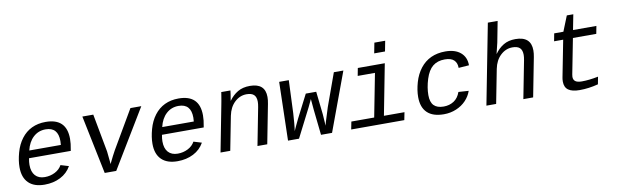

<svg xmlns="http://www.w3.org/2000/svg" viewBox="-46 -1212 5493 1707"><g transform="rotate(-10 2700.5 -358.0)"><path d="M153.8 -245.6Q147.5 -211.9 147.5 -186.5Q147.5 -123.5 178 -89.8Q208.5 -56.2 263.7 -56.2Q313.5 -56.2 355.7 -77.6Q397.9 -99.1 418.5 -137.2L491.2 -115.2Q457.5 -54.7 394.3 -22.5Q331.1 9.8 251 9.8Q156.2 9.8 106.4 -39.3Q56.6 -88.4 56.6 -180.7Q56.6 -241.2 76.2 -311.8Q95.7 -382.3 134.8 -433.8Q173.8 -485.4 229 -511.7Q284.2 -538.1 354.5 -538.1Q543 -538.1 543 -353Q543 -308.6 532.7 -257.3L530.8 -245.6ZM342.8 -473.1Q277.8 -473.1 231.7 -430.7Q185.5 -388.2 168 -313H453.1L455.1 -348.1Q455.1 -473.1 342.8 -473.1Z M897.9 0H793.9L685.1 -528.3H783.7L847.7 -184.6Q852.1 -151.4 856.9 -94.7L858.9 -68.8L871.6 -94.7Q890.1 -133.8 917.5 -183.6L1119.1 -528.3H1217.3Z M1354 -245.6Q1347.7 -211.9 1347.7 -186.5Q1347.7 -123.5 1378.2 -89.8Q1408.7 -56.2 1463.9 -56.2Q1513.7 -56.2 1555.9 -77.6Q1598.1 -99.1 1618.7 -137.2L1691.4 -115.2Q1657.7 -54.7 1594.5 -22.5Q1531.2 9.8 1451.2 9.8Q1356.4 9.8 1306.6 -39.3Q1256.8 -88.4 1256.8 -180.7Q1256.8 -241.2 1276.4 -311.8Q1295.9 -382.3 1335 -433.8Q1374 -485.4 1429.2 -511.7Q1484.4 -538.1 1554.7 -538.1Q1743.2 -538.1 1743.2 -353Q1743.2 -308.6 1732.9 -257.3L1731 -245.6ZM1543 -473.1Q1478 -473.1 1431.9 -430.7Q1385.7 -388.2 1368.2 -313H1653.3L1655.3 -348.1Q1655.3 -473.1 1543 -473.1Z M2172.9 0 2238.8 -339.4Q2244.1 -367.7 2244.1 -387.2Q2244.1 -430.2 2222.9 -450.2Q2201.7 -470.2 2156.7 -470.2Q2096.2 -470.2 2049.1 -426Q2002 -381.8 1986.8 -306.2L1927.2 0H1839.4L1919.9 -415.5Q1923.3 -432.1 1926.5 -450.4Q1929.7 -468.8 1932.4 -485.1Q1935.1 -501.5 1937 -513.2Q1939 -524.9 1939 -528.3H2022Q2022 -525.4 2017.8 -495.4Q2013.7 -465.3 2008.3 -438H2009.8Q2043 -484.4 2088.4 -511.2Q2133.8 -538.1 2198.2 -538.1Q2336.4 -538.1 2336.4 -414.1Q2336.4 -386.2 2329.6 -352.1L2261.2 0Z M2846.2 0H2746.6L2721.7 -230L2712.9 -328.6L2680.7 -260.7L2547.9 0H2448.7L2461.9 -528.3H2548.8L2536.6 -231.9Q2535.6 -204.1 2530.5 -146.7Q2525.4 -89.4 2522 -72.8L2541 -114.7L2570.8 -177.2L2676.8 -384.3H2771L2793.9 -176.8L2800.8 -72.8Q2803.2 -85.4 2808.6 -104Q2814 -122.6 2848.6 -231.9L2955.6 -528.3H3041.5Z M3326.7 -69.3H3512.2L3498.5 0H3019L3032.7 -69.3H3238.8L3314.5 -459H3158.7L3171.9 -528.3H3415.5ZM3337.9 -630.9 3356 -724.6H3453.6L3435.5 -630.9Z M3962.4 -538.1Q4050.8 -538.1 4100.1 -495.8Q4149.4 -453.6 4149.4 -380.4L4054.7 -373.5V-376.5Q4054.7 -418.5 4028.8 -443.8Q4002.9 -469.2 3945.3 -469.2Q3879.9 -469.2 3837.4 -434.8Q3794.9 -400.4 3771.2 -324.7Q3747.6 -249 3747.6 -181.6Q3747.6 -117.7 3776.9 -87.9Q3806.2 -58.1 3864.7 -58.1Q3917.5 -58.1 3957.3 -84Q3997.1 -109.9 4015.6 -163.1L4107.4 -157.2Q4091.8 -110.4 4055.4 -72Q4019 -33.7 3967 -12Q3915 9.8 3855.5 9.8Q3756.3 9.8 3705.8 -38.6Q3655.3 -86.9 3655.3 -180.2Q3655.3 -242.2 3675.5 -312.3Q3695.8 -382.3 3736.1 -434.1Q3776.4 -485.8 3833.3 -512Q3890.1 -538.1 3962.4 -538.1Z M4380.4 -724.6H4468.8L4432.1 -534.2Q4426.8 -506.8 4408.7 -438H4410.2Q4442.9 -484.4 4487.5 -511.2Q4532.2 -538.1 4595.2 -538.1Q4736.3 -538.1 4736.3 -411.6Q4736.3 -383.8 4730 -352.1L4661.6 0H4573.2L4639.2 -339.4Q4644.5 -367.7 4644.5 -387.2Q4644.5 -430.2 4623.3 -450.2Q4602.1 -470.2 4557.1 -470.2Q4496.6 -470.2 4449.5 -426Q4402.3 -381.8 4387.2 -306.2L4327.6 0H4239.7Z M4931.6 -459 4944.8 -528.3H5027.8L5083 -666H5141.6L5114.7 -528.3H5325.7L5312.5 -459H5101.6L5039.6 -140.6L5037.1 -119.1Q5037.1 -91.3 5055.7 -78.1Q5074.2 -64.9 5113.8 -64.9Q5178.7 -64.9 5261.7 -81.5L5249 -14.6Q5163.1 7.8 5081.1 7.8Q5013.2 7.8 4979.5 -16.4Q4945.8 -40.5 4945.8 -92.3Q4945.8 -114.3 4949.7 -131.3L5013.7 -459Z"/></g></svg>

Font: Liberation Mono
Style: Italic
Weight: 400
Italic angle: -12°
Monospace: yes
Designer: Steve Matteson
Foundry: Ascender Corporation
Version: Version 2.1.5